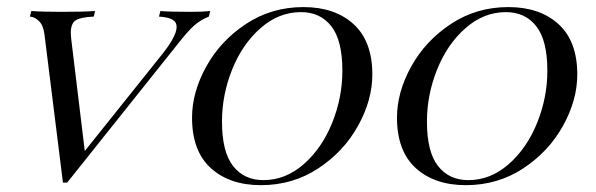

<svg xmlns="http://www.w3.org/2000/svg" viewBox="-20 -522 1717 553"><path d="M585.5 -490.3 581.5 -474.2Q557.3 -464.5 539.1 -448.4Q521 -432.3 491.9 -395.2L173.4 4H161.3L108.1 -422.6Q104.8 -449.2 92.3 -461.3Q79.8 -473.4 66.1 -474.2L70.2 -490.3Q101.6 -487.9 157.3 -487.9Q219.4 -487.9 254 -490.3L250 -474.2Q212.9 -472.6 198.4 -463.7Q183.9 -454.8 183.9 -426.6Q183.9 -421 185.5 -406.5L224.2 -87.1L443.5 -361.3Q488.7 -416.9 488.7 -444.4Q488.7 -458.9 476.2 -465.7Q463.7 -472.6 437.9 -474.2L441.9 -490.3Q465.3 -487.9 530.6 -487.9Q563.7 -487.9 585.5 -490.3Z M533.1 -183.1Q533.1 -256.5 574.2 -330.6Q615.3 -404.8 688.7 -453.2Q762.1 -501.6 854 -501.6Q944.4 -501.6 998.4 -452.4Q1052.4 -403.2 1052.4 -307.3Q1052.4 -233.9 1011.3 -159.7Q970.2 -85.5 896.8 -37.1Q823.4 11.3 731.5 11.3Q641.1 11.3 587.1 -37.9Q533.1 -87.1 533.1 -183.1ZM619.4 -171.8Q619.4 -84.7 651.2 -44Q683.1 -3.2 738.7 -3.2Q802.4 -3.2 854.8 -49.2Q907.3 -95.2 936.7 -168.1Q966.1 -241.1 966.1 -318.5Q966.1 -405.6 934.3 -446.4Q902.4 -487.1 846.8 -487.1Q783.1 -487.1 730.6 -441.1Q678.2 -395.2 648.8 -322.2Q619.4 -249.2 619.4 -171.8Z M1123.4 -183.1Q1123.4 -256.5 1164.5 -330.6Q1205.6 -404.8 1279 -453.2Q1352.4 -501.6 1444.4 -501.6Q1534.7 -501.6 1588.7 -452.4Q1642.7 -403.2 1642.7 -307.3Q1642.7 -233.9 1601.6 -159.7Q1560.5 -85.5 1487.1 -37.1Q1413.7 11.3 1321.8 11.3Q1231.5 11.3 1177.4 -37.9Q1123.4 -87.1 1123.4 -183.1ZM1209.7 -171.8Q1209.7 -84.7 1241.5 -44Q1273.4 -3.2 1329 -3.2Q1392.7 -3.2 1445.2 -49.2Q1497.6 -95.2 1527 -168.1Q1556.5 -241.1 1556.5 -318.5Q1556.5 -405.6 1524.6 -446.4Q1492.7 -487.1 1437.1 -487.1Q1373.4 -487.1 1321 -441.1Q1268.5 -395.2 1239.1 -322.2Q1209.7 -249.2 1209.7 -171.8Z"/></svg>

Font: Playfair Display SC
Style: Italic
Weight: 400
Italic angle: -14°
Designer: Claus Eggers Sørensen
Foundry: Claus Eggers Sørensen
Version: Version 1.202; ttfautohint (v1.6)